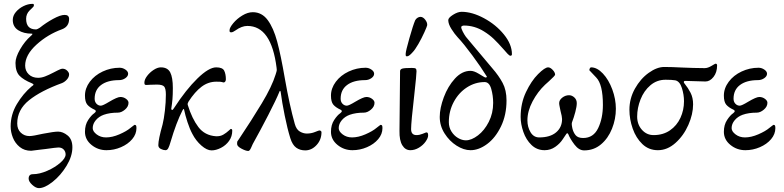

<svg xmlns="http://www.w3.org/2000/svg" viewBox="-20 -762 4049 992"><path d="M128 161Q128 138 150 138Q184 138 224 120.5Q264 103 291.5 79Q319 55 319 36Q319 21 309 10.5Q299 0 282 0Q271 0 215 8L189 11Q145 17 141 17Q106 17 82 -2.5Q58 -22 46.5 -51Q35 -80 35 -109Q35 -170 67 -224Q99 -278 144 -316Q153 -321 153 -325Q153 -328 144 -332Q102 -349 81 -370.5Q60 -392 60 -437Q60 -466 84 -507.5Q108 -549 139 -576Q145 -581 147 -584.5Q149 -588 145 -588Q102 -588 74 -606Q46 -624 46 -659Q46 -681 62 -700Q78 -719 101.5 -730.5Q125 -742 147 -742Q153 -742 154 -740.5Q155 -739 155 -732Q155 -729 146.5 -721Q138 -713 133 -708Q115 -690 115 -665Q115 -610 166 -610Q169 -610 175.5 -613Q182 -616 186 -619Q217 -644 254.5 -664.5Q292 -685 314 -685Q337 -685 337 -664Q337 -625 301 -611Q226 -584 168 -531Q110 -478 110 -423Q110 -396 128.5 -378Q147 -360 177 -360Q194 -360 212.5 -367Q231 -374 256 -387Q262 -390 278.5 -398.5Q295 -407 303 -407Q317 -407 327 -397Q337 -387 337 -378Q337 -364 326 -351.5Q315 -339 301 -333Q191 -293 130 -244Q69 -195 69 -124Q69 -94 87.5 -76.5Q106 -59 132 -59Q150 -59 202 -71Q259 -82 280 -82Q305 -82 329.5 -62Q354 -42 354 -1Q354 45 324 94.5Q294 144 252.5 177Q211 210 181 210Q165 210 146.5 193Q128 176 128 161Z M419 -81Q419 -117 435.5 -142Q452 -167 467 -177Q475 -183 475 -188Q475 -192 469 -195Q443 -207 431 -221.5Q419 -236 419 -268Q419 -306 444 -339.5Q469 -373 510.5 -392.5Q552 -412 598 -412Q614 -412 628 -402.5Q642 -393 642 -381Q642 -368 627.5 -358Q613 -348 595 -348Q536 -348 502.5 -323Q469 -298 469 -252Q469 -236 478.5 -226Q488 -216 501 -216Q511 -216 544 -236Q586 -261 602 -261Q618 -261 631 -251.5Q644 -242 644 -231Q644 -211 625.5 -195.5Q607 -180 589 -180Q547 -180 516 -169Q491 -160 475 -141Q459 -122 459 -100Q459 -83 479.5 -67.5Q500 -52 528 -52Q560 -52 597 -68Q634 -84 654 -101Q661 -106 667.5 -111.5Q674 -117 675 -117Q681 -117 683 -113.5Q685 -110 685 -100Q685 -69 663 -43Q641 -17 605 -1.5Q569 14 530 14Q486 14 452.5 -13.5Q419 -41 419 -81Z M974 -70Q960 -96 948.5 -131.5Q937 -167 931 -196Q931 -199 929 -199Q927 -199 923 -192Q891 -130 861 -28Q855 -7 849.5 3.5Q844 14 835 14Q824 14 811 7.5Q798 1 798 -12Q798 -41 820 -119Q827 -147 832 -190.5Q837 -234 837 -273Q837 -305 828 -315Q819 -325 790 -325Q769 -325 754.5 -324Q740 -323 736 -323Q730 -323 728 -325.5Q726 -328 726 -335Q726 -351 740 -369.5Q754 -388 774 -401Q794 -414 811 -414Q846 -414 859.5 -388Q873 -362 873 -307Q873 -272 871 -249Q869 -226 865 -201Q864 -198 866 -196Q868 -194 870 -194Q872 -194 874 -196.5Q876 -199 880 -205Q941 -299 1000 -356.5Q1059 -414 1097 -414Q1130 -414 1138.5 -396.5Q1147 -379 1147 -352Q1147 -346 1144 -341Q1141 -336 1135 -336Q1132 -336 1127.5 -338Q1123 -340 1098 -340Q1056 -340 1021.5 -314Q987 -288 954 -237Q951 -232 950 -228Q949 -224 950 -220Q972 -149 1005 -105.5Q1038 -62 1096 -58Q1118 -57 1134 -66.5Q1150 -76 1160.5 -86Q1171 -96 1172 -96Q1180 -96 1180 -87Q1180 -57 1163.5 -34Q1147 -11 1121.5 2Q1096 15 1073 15Q1049 15 1020.5 -10Q992 -35 974 -70Z M1205 -18Q1205 -25 1205.5 -28.5Q1206 -32 1209.5 -36Q1213 -40 1215 -44Q1280 -141 1332.5 -228Q1385 -315 1404 -377Q1405 -381 1407.5 -388.5Q1410 -396 1410 -401Q1410 -407 1409 -412Q1382 -628 1258 -628Q1229 -628 1197 -605Q1183 -595 1175 -595Q1169 -595 1167.5 -597Q1166 -599 1166 -606Q1166 -619 1185 -642Q1204 -665 1232 -682Q1260 -699 1286 -699Q1333 -699 1363 -658.5Q1393 -618 1412 -547.5Q1431 -477 1452 -355Q1476 -218 1503 -122Q1511 -93 1529 -82.5Q1547 -72 1565 -72Q1588 -72 1607.5 -80Q1627 -88 1630 -88Q1634 -88 1637.5 -85.5Q1641 -83 1641 -79Q1641 -40 1615.5 -12.5Q1590 15 1557 15Q1530 15 1510.5 1Q1491 -13 1480 -48Q1465 -96 1451 -165Q1437 -234 1430 -288Q1429 -292 1427 -292.5Q1425 -293 1424 -289Q1407 -247 1366 -167.5Q1325 -88 1286 -18Q1285 -16 1277.5 1Q1270 18 1263 18Q1250 18 1227.5 6Q1205 -6 1205 -18Z M1690 -81Q1690 -117 1706.5 -142Q1723 -167 1738 -177Q1746 -183 1746 -188Q1746 -192 1740 -195Q1714 -207 1702 -221.5Q1690 -236 1690 -268Q1690 -306 1715 -339.5Q1740 -373 1781.5 -392.5Q1823 -412 1869 -412Q1885 -412 1899 -402.5Q1913 -393 1913 -381Q1913 -368 1898.5 -358Q1884 -348 1866 -348Q1807 -348 1773.5 -323Q1740 -298 1740 -252Q1740 -236 1749.5 -226Q1759 -216 1772 -216Q1782 -216 1815 -236Q1857 -261 1873 -261Q1889 -261 1902 -251.5Q1915 -242 1915 -231Q1915 -211 1896.5 -195.5Q1878 -180 1860 -180Q1818 -180 1787 -169Q1762 -160 1746 -141Q1730 -122 1730 -100Q1730 -83 1750.5 -67.5Q1771 -52 1799 -52Q1831 -52 1868 -68Q1905 -84 1925 -101Q1932 -106 1938.5 -111.5Q1945 -117 1946 -117Q1952 -117 1954 -113.5Q1956 -110 1956 -100Q1956 -69 1934 -43Q1912 -17 1876 -1.5Q1840 14 1801 14Q1757 14 1723.5 -13.5Q1690 -41 1690 -81Z M2043 0ZM2044 -86 2047 -394Q2047 -404 2058.5 -407.5Q2070 -411 2108 -411Q2124 -411 2128 -407.5Q2132 -404 2132 -394Q2132 -376 2121 -277Q2104 -130 2104 -95Q2104 -64 2132 -64Q2147 -64 2163 -70.5Q2179 -77 2182 -78Q2188 -78 2190 -74.5Q2192 -71 2192 -62Q2192 -49 2179 -30.5Q2166 -12 2144.5 1Q2123 14 2100 14Q2074 14 2058.5 -11.5Q2043 -37 2044 -86ZM2076 -484Q2076 -497 2095 -564Q2114 -631 2125 -657Q2129 -665 2137 -670Q2145 -675 2152 -675Q2166 -675 2177.5 -659.5Q2189 -644 2187 -631Q2186 -625 2172.5 -595Q2159 -565 2141.5 -534.5Q2124 -504 2110 -490Q2104 -483 2096.5 -477Q2089 -471 2083 -471Q2078 -471 2077 -473Q2076 -475 2076 -478.5Q2076 -482 2076 -484Z M2252 -158Q2252 -203 2273 -259.5Q2294 -316 2330.5 -356Q2367 -396 2411 -396Q2429 -396 2453.5 -381Q2478 -366 2482 -364Q2488 -360 2492.5 -362Q2497 -364 2495 -367Q2466 -414 2421 -475Q2376 -536 2344 -570Q2329 -586 2312.5 -612Q2296 -638 2296 -658Q2296 -670 2320.5 -685.5Q2345 -701 2365 -701Q2419 -701 2480.5 -668Q2542 -635 2583.5 -584Q2625 -533 2625 -482Q2625 -474 2617 -474Q2612 -474 2602.5 -484Q2593 -494 2582 -507Q2553 -540 2531 -561Q2509 -582 2480 -600Q2432 -630 2377 -630Q2373 -630 2368 -628Q2363 -626 2363 -622Q2363 -614 2371 -598.5Q2379 -583 2387 -572L2428 -523L2523 -410Q2557 -371 2577 -333.5Q2597 -296 2597 -243Q2597 -168 2568.5 -109Q2540 -50 2497 -18Q2454 14 2411 14Q2376 14 2339 -9.5Q2302 -33 2277 -72.5Q2252 -112 2252 -158ZM2528 -230Q2528 -268 2518 -303Q2508 -338 2484 -338Q2435 -338 2392.5 -310.5Q2350 -283 2324.5 -235.5Q2299 -188 2299 -131Q2299 -104 2312.5 -82.5Q2326 -61 2346.5 -49Q2367 -37 2387 -37Q2416 -37 2449.5 -62.5Q2483 -88 2505.5 -132.5Q2528 -177 2528 -230Z M2670 -158Q2670 -228 2697.5 -286Q2725 -344 2760 -379Q2795 -414 2812 -414Q2823 -414 2835.5 -401Q2848 -388 2848 -376Q2848 -371 2816 -342Q2804 -332 2796 -324Q2758 -288 2731.5 -238Q2705 -188 2705 -140Q2705 -106 2721 -79Q2737 -52 2766 -52Q2822 -52 2853 -78Q2884 -104 2884 -147Q2884 -159 2876 -189Q2875 -195 2872 -208.5Q2869 -222 2869 -229Q2869 -245 2885 -257.5Q2901 -270 2920 -270Q2935 -270 2947.5 -258.5Q2960 -247 2960 -229Q2960 -212 2952.5 -183.5Q2945 -155 2935 -129Q2934 -127 2934 -122Q2934 -115 2937 -100Q2942 -78 2954 -63.5Q2966 -49 2993 -49Q3046 -49 3070.5 -100Q3095 -151 3095 -220Q3095 -326 3060.5 -361.5Q3026 -397 3025 -399Q3025 -404 3027.5 -409Q3030 -414 3034 -414Q3065 -414 3095 -382Q3125 -350 3143.5 -300Q3162 -250 3162 -200Q3162 -147 3142 -97Q3122 -47 3085 -16Q3048 15 2998 15Q2971 15 2948.5 -14.5Q2926 -44 2916 -69Q2914 -73 2911.5 -73.5Q2909 -74 2906 -70Q2902 -65 2887.5 -42.5Q2873 -20 2848.5 -3Q2824 14 2794 14Q2754 14 2726 -13Q2698 -40 2684 -80.5Q2670 -121 2670 -158Z M3232 -195Q3232 -253 3260.5 -304Q3289 -355 3331.5 -385.5Q3374 -416 3412 -416Q3449 -416 3506 -413Q3532 -412 3562 -411Q3592 -410 3621 -410Q3637 -410 3656 -421.5Q3675 -433 3677 -433Q3685 -433 3685 -424Q3685 -388 3666.5 -364.5Q3648 -341 3625 -341L3521 -344Q3513 -344 3513 -338Q3513 -334 3517 -330Q3535 -308 3548 -282.5Q3561 -257 3561 -223Q3561 -172 3536.5 -116.5Q3512 -61 3470 -23.5Q3428 14 3379 14Q3332 14 3299 -17.5Q3266 -49 3249 -97.5Q3232 -146 3232 -195ZM3514 -239Q3514 -273 3503 -307.5Q3492 -342 3469 -347Q3451 -350 3419 -350Q3374 -350 3340.5 -321.5Q3307 -293 3289.5 -248.5Q3272 -204 3272 -160Q3272 -119 3296.5 -91.5Q3321 -64 3357 -64Q3406 -64 3441.5 -88.5Q3477 -113 3495.5 -153Q3514 -193 3514 -239Z M3720 -81Q3720 -117 3736.5 -142Q3753 -167 3768 -177Q3776 -183 3776 -188Q3776 -192 3770 -195Q3744 -207 3732 -221.5Q3720 -236 3720 -268Q3720 -306 3745 -339.5Q3770 -373 3811.5 -392.5Q3853 -412 3899 -412Q3915 -412 3929 -402.5Q3943 -393 3943 -381Q3943 -368 3928.5 -358Q3914 -348 3896 -348Q3837 -348 3803.5 -323Q3770 -298 3770 -252Q3770 -236 3779.5 -226Q3789 -216 3802 -216Q3812 -216 3845 -236Q3887 -261 3903 -261Q3919 -261 3932 -251.5Q3945 -242 3945 -231Q3945 -211 3926.5 -195.5Q3908 -180 3890 -180Q3848 -180 3817 -169Q3792 -160 3776 -141Q3760 -122 3760 -100Q3760 -83 3780.5 -67.5Q3801 -52 3829 -52Q3861 -52 3898 -68Q3935 -84 3955 -101Q3962 -106 3968.5 -111.5Q3975 -117 3976 -117Q3982 -117 3984 -113.5Q3986 -110 3986 -100Q3986 -69 3964 -43Q3942 -17 3906 -1.5Q3870 14 3831 14Q3787 14 3753.5 -13.5Q3720 -41 3720 -81Z"/></svg>

Font: EB Garamond
Style: Regular
Weight: 400
Designer: Georg Duffner and Octavio Pardo
Foundry: Georg Duffner
Version: Version 1.000; ttfautohint (v1.6)